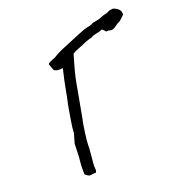

<svg xmlns="http://www.w3.org/2000/svg" viewBox="-150 -784 947 954"><g transform="rotate(-30 323.0 -307.5)"><path d="M646 -608V-589Q641 -586 628.5 -577Q616 -568 608 -566Q599 -565 585 -557Q572 -550 562 -550Q556 -550 548 -553Q544 -556 538.5 -556.5Q533 -557 530 -557Q523 -572 515 -577Q505 -573 484 -573Q463 -573 453 -568Q422 -566 395 -558Q379 -554 371 -553Q349 -549 335 -543Q326 -525 308 -488Q282 -434 265 -385L212 -242Q206 -231 189.5 -180Q173 -129 171 -115Q168 -97 162 -76Q156 -55 154 -46Q152 -40 147.5 -23Q143 -6 142 11Q142 14 139.5 18Q137 22 136 25Q129 22 103 22Q92 17 82 3Q88 -37 93 -54Q102 -83 108 -116Q111 -131 116 -153L139 -200Q145 -228 156 -258Q167 -288 169 -295Q184 -339 199 -373Q201 -379 216 -418Q220 -429 229.5 -452.5Q239 -476 245 -489Q251 -502 252 -508Q239 -507 225 -512Q211 -517 208 -524L202 -560Q211 -567 243 -572L264 -580Q275 -584 299 -590Q438 -622 453 -622Q458 -622 470 -622.5Q482 -623 492 -627Q493 -628 515.5 -628Q538 -628 548 -632Q554 -634 568.5 -634.5Q583 -635 590 -638Q592 -640 599 -640L616 -639Q629 -632 635.5 -625Q642 -618 646 -608ZM202 -560Z"/></g></svg>

Font: Caveat
Style: Regular
Weight: 400
Designer: Pablo Impallari
Foundry: Pablo Impallari
Version: Version 1.500; ttfautohint (v1.6)